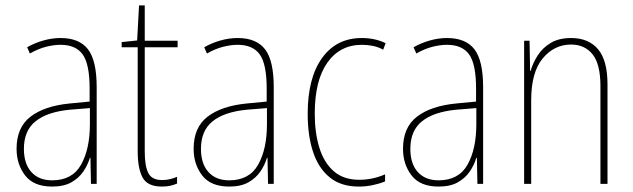

<svg xmlns="http://www.w3.org/2000/svg" viewBox="-20 -770 2331 707"><path d="M203 -630Q272 -630 304 -588.5Q336 -547 336 -449V-93H315L313 -189H311Q303 -162 286.5 -138Q270 -114 242.5 -98.5Q215 -83 172 -83Q104 -83 72.5 -124Q41 -165 41 -222Q41 -301 92.5 -340.5Q144 -380 237 -389L310 -396V-444Q310 -534 284.5 -569.5Q259 -605 203 -605Q179 -605 150.5 -598Q122 -591 90 -573L80 -596Q108 -612 140 -621Q172 -630 203 -630ZM237 -366Q154 -358 111 -323.5Q68 -289 68 -222Q68 -167 95.5 -136.5Q123 -106 172 -106Q246 -106 278.5 -163.5Q311 -221 311 -313V-372Z M577 -107Q593 -107 607 -110.5Q621 -114 632 -119V-94Q620 -89 607 -86Q594 -83 576 -83Q523 -83 505 -116.5Q487 -150 487 -213V-596H428V-615L485 -621L492 -750H513V-620H634V-596H513V-212Q513 -159 526 -133Q539 -107 577 -107Z M855 -630Q924 -630 956 -588.5Q988 -547 988 -449V-93H967L965 -189H963Q955 -162 938.5 -138Q922 -114 894.5 -98.5Q867 -83 824 -83Q756 -83 724.5 -124Q693 -165 693 -222Q693 -301 744.5 -340.5Q796 -380 889 -389L962 -396V-444Q962 -534 936.5 -569.5Q911 -605 855 -605Q831 -605 802.5 -598Q774 -591 742 -573L732 -596Q760 -612 792 -621Q824 -630 855 -630ZM889 -366Q806 -358 763 -323.5Q720 -289 720 -222Q720 -167 747.5 -136.5Q775 -106 824 -106Q898 -106 930.5 -163.5Q963 -221 963 -313V-372Z M1301 -83Q1236 -83 1194.5 -116.5Q1153 -150 1133 -210Q1113 -270 1113 -351Q1113 -483 1166 -556.5Q1219 -630 1312 -630Q1361 -630 1400 -611L1391 -587Q1373 -597 1353 -601Q1333 -605 1313 -605Q1232 -605 1185.5 -539.5Q1139 -474 1139 -351Q1139 -281 1156 -226Q1173 -171 1209 -139.5Q1245 -108 1303 -108Q1352 -108 1398 -128V-102Q1379 -94 1353.5 -88.5Q1328 -83 1301 -83Z M1626 -630Q1695 -630 1727 -588.5Q1759 -547 1759 -449V-93H1738L1736 -189H1734Q1726 -162 1709.5 -138Q1693 -114 1665.5 -98.5Q1638 -83 1595 -83Q1527 -83 1495.5 -124Q1464 -165 1464 -222Q1464 -301 1515.5 -340.5Q1567 -380 1660 -389L1733 -396V-444Q1733 -534 1707.5 -569.5Q1682 -605 1626 -605Q1602 -605 1573.5 -598Q1545 -591 1513 -573L1503 -596Q1531 -612 1563 -621Q1595 -630 1626 -630ZM1660 -366Q1577 -358 1534 -323.5Q1491 -289 1491 -222Q1491 -167 1518.5 -136.5Q1546 -106 1595 -106Q1669 -106 1701.5 -163.5Q1734 -221 1734 -313V-372Z M2083 -630Q2147 -630 2182 -589Q2217 -548 2217 -459V-93H2191V-452Q2191 -534 2162 -570Q2133 -606 2083 -606Q2021 -606 1978.5 -555Q1936 -504 1936 -401V-93H1910V-620H1930L1932 -509H1934Q1942 -538 1960 -566Q1978 -594 2008 -612Q2038 -630 2083 -630Z"/></svg>

Font: Noto Sans Kannada UI Condensed Thin
Style: Regular
Weight: 100
Width: 3
Designer: Jelle Bosma - Monotype Design Team
Foundry: Monotype Imaging Inc.
Version: Version 2.005; ttfautohint (v1.8.4.7-5d5b)